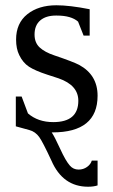

<svg xmlns="http://www.w3.org/2000/svg" viewBox="-20 -491 429 728"><path d="M195 -432H192Q154 -432 132.5 -413.5Q111 -395 111 -360Q111 -329 130.5 -311Q150 -293 186 -281Q257 -257 280 -245Q350 -207 350 -128Q350 11 179 11H176Q187 27 208 73Q229 119 245 137Q258 152 278 152Q296 152 310 142Q324 132 328 118H350V212Q335 217 314 217Q218 217 175 118Q142 47 129 29Q114 8 91 2L40 -12V-125H62L86 -61Q124 -28 182 -28Q277 -28 277 -109Q277 -168 202 -194L159 -208Q113 -223 90 -238Q67 -253 53 -282Q41 -306 41 -341Q41 -403 83.5 -437Q126 -471 194 -471Q244 -471 320 -456V-356H297L276 -409Q250 -432 195 -432Z"/></svg>

Font: Libra Serif Modern
Style: Regular
Weight: 400
Designer: Stefan Peev, Context Ltd
Foundry: Stefan Peev, Context Ltd
Version: Version 1.000